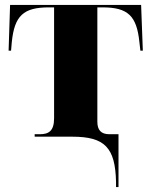

<svg xmlns="http://www.w3.org/2000/svg" viewBox="-20 -556 615 781"><path d="M452 184V205H462V-10H425C391 -10 376 -27 376 -61V-526H397C500 -526 536 -492 547 -385L551 -350H561L554 -536H21L15 -350H25L28 -385C39 -492 75 -526 179 -526H200V-75C200 -23 178 -10 142 -10H121V0H274C406 0 449 44 452 184Z"/></svg>

Font: Noto Serif Display ExtraBold
Style: Regular
Weight: 800
Designer: Monotype Design Team
Foundry: Monotype Imaging Inc.
Version: Version 2.009